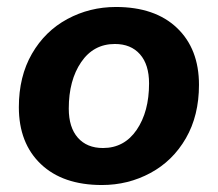

<svg xmlns="http://www.w3.org/2000/svg" viewBox="-20 -520 624 550"><path d="M34 -213Q34 -301 71.5 -366Q109 -431 173 -465.5Q237 -500 312 -500Q424 -500 487 -440Q550 -380 550 -277Q550 -189 512.5 -124Q475 -59 411 -24.5Q347 10 272 10Q160 10 97 -50Q34 -110 34 -213ZM407 -281Q407 -335 381 -364.5Q355 -394 309 -394Q248 -394 212.5 -342Q177 -290 177 -209Q177 -155 203 -125.5Q229 -96 275 -96Q336 -96 371.5 -148Q407 -200 407 -281Z"/></svg>

Font: SN Pro Bold
Style: Bold Italic
Weight: 700
Italic angle: -9°
Designer: Tobias Whetton
Foundry: Supernotes
Version: Version 1.003